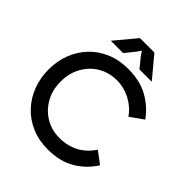

<svg xmlns="http://www.w3.org/2000/svg" viewBox="-255 -1106 1279 1279"><g transform="rotate(45 385.0 -466.5)"><path d="M409 13Q324 13 255.5 -16.5Q187 -46 138 -98Q89 -150 62.5 -219.5Q36 -289 36 -368Q36 -448 62.5 -516.5Q89 -585 138 -636.5Q187 -688 255.5 -717Q324 -746 409 -746Q520 -746 597.5 -703Q675 -660 728 -587L635 -521Q599 -574 538.5 -606.5Q478 -639 409 -639Q337 -639 278.5 -605Q220 -571 185 -509.5Q150 -448 150 -368Q150 -288 185 -226.5Q220 -165 278.5 -130.5Q337 -96 409 -96Q484 -96 544 -127Q604 -158 646 -222L730 -159Q682 -82 603 -34.5Q524 13 409 13ZM319 -946H455L580 -796H464L408 -865L387 -896L366 -865L310 -796H194Z"/></g></svg>

Font: Kreadon Light
Style: Bold
Weight: 600
Designer: Reiya WATANABE
Foundry: StudioGnu
Version: Version 1.003; ttfautohint (v1.8.4.7-5d5b);gftools[0.9.32]